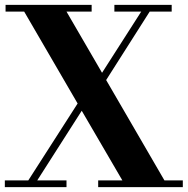

<svg xmlns="http://www.w3.org/2000/svg" viewBox="-35 -774 776 794"><path d="M-15 0V-28H82L286 -346L65 -726H-12V-754H344V-726H240L387 -473L549 -726H438V-754H675V-726H584L404 -443L645 -28H721V0H371V-28H471L303 -316L119 -28H240V0Z"/></svg>

Font: Libre Bodoni SemiBold
Style: Regular
Weight: 600
Designer: Pablo Impallari, Rodrigo Fuenzalida
Foundry: Impallari Type
Version: Version 2.005;gftools[0.9.23]